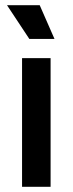

<svg xmlns="http://www.w3.org/2000/svg" viewBox="-20 -720 280 740"><path d="M133 -700H7L93 -570H190ZM175 -496H65V0H175Z"/></svg>

Font: Space Text SemiBold
Style: Regular
Weight: 600
Designer: Florian Karsten (Space Text), Colophon Foundry (Space Mono)
Foundry: Florian Karsten
Version: Version 1.003;PS 001.003;hotconv 1.0.88;makeotf.lib2.5.64775